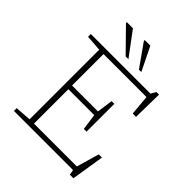

<svg xmlns="http://www.w3.org/2000/svg" viewBox="-263 -1070 1248 1248"><g transform="rotate(45 361.0 -445.5)"><path d="M52 0V-25.5L162.5 -33.5V-673.5L52 -681.5V-707H600L620 -742H644L640.5 -534H610L597.5 -673H202.5V-384H440.5L456 -494H481V-238.5H456L440.5 -350H202.5V-34H596.5L641.5 -190H671L635 36H602L595.5 0ZM340.5 -764H315L163 -919V-927H219ZM459 -764H437L327.5 -919V-927H379Z"/></g></svg>

Font: Newsreader 6pt ExtraLight
Style: Regular
Weight: 275
Designer: Hugues Gentile
Foundry: Production Type
Version: Version 1.003; ttfautohint (v1.8.3)